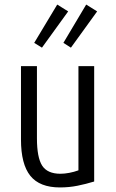

<svg xmlns="http://www.w3.org/2000/svg" viewBox="-20 -812 510 842"><path d="M243 10Q154 10 113 -41Q72 -92 72 -200V-522H142V-206Q142 -121 165 -85.5Q188 -50 245 -50Q263 -50 284 -54Q305 -58 324 -65V-522H393V-16Q357 -5 320 2.5Q283 10 243 10ZM291 -603 258 -624 358 -792 406 -762ZM164 -603 130 -624 231 -792 279 -762Z"/></svg>

Font: Ubuntu Sans Condensed
Style: Regular
Weight: 400
Width: 3
Designer: Dalton Maag Ltd
Foundry: Dalton Maag Ltd
Version: Version 1.006; ttfautohint (v1.8.4.7-5d5b)